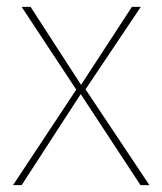

<svg xmlns="http://www.w3.org/2000/svg" viewBox="-20 -539 473 559"><path d="M229 -279 415 0H389L215 -265L43 0H18L202 -278L43 -519H69L216 -292L364 -519H390Z"/></svg>

Font: FiraGO Thin
Style: Regular
Weight: 100
Designer: bBox Type
Foundry: bBox Type GmbH
Version: Version 1.001;PS 001.001;hotconv 1.0.88;makeotf.lib2.5.64775